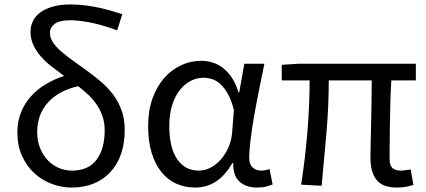

<svg xmlns="http://www.w3.org/2000/svg" viewBox="-20 -829 1914 862"><path d="M303 -63Q377 -63 413.5 -112Q450 -161 450 -244Q450 -278 440.5 -306Q431 -334 415 -358Q399 -382 377.5 -402.5Q356 -423 331 -442Q243 -422 195 -368.5Q147 -315 147 -236Q147 -196 160 -164Q173 -132 194.5 -109.5Q216 -87 244 -75Q272 -63 303 -63ZM506 -693Q436 -718 385 -728Q334 -738 294 -738Q246 -738 225 -721.5Q204 -705 204 -682Q204 -660 217 -640Q230 -620 252.5 -600Q275 -580 304.5 -559Q334 -538 367 -514Q402 -489 433.5 -462Q465 -435 488.5 -403.5Q512 -372 526 -333Q540 -294 540 -245Q540 -187 524 -139.5Q508 -92 477 -58Q446 -24 402 -5.5Q358 13 301 13Q255 13 211 -4Q167 -21 133 -52.5Q99 -84 78.5 -130Q58 -176 58 -234Q58 -283 74 -323.5Q90 -364 118.5 -396Q147 -428 185.5 -451Q224 -474 268 -488Q239 -509 211.5 -530.5Q184 -552 163 -576Q142 -600 129.5 -627.5Q117 -655 117 -687Q117 -711 127.5 -733.5Q138 -756 160 -772.5Q182 -789 216 -799Q250 -809 296 -809Q347 -809 404 -798.5Q461 -788 529 -765Z M856 13Q809 13 770 -5Q731 -23 703.5 -58Q676 -93 660.5 -144Q645 -195 645 -262Q645 -332 664.5 -386.5Q684 -441 717 -478.5Q750 -516 793 -536Q836 -556 883 -556Q909 -556 934 -548.5Q959 -541 981 -524Q1003 -507 1021 -480Q1039 -453 1051 -414H1054L1077 -543H1167Q1156 -489 1144 -430Q1132 -371 1122 -314.5Q1112 -258 1105.5 -207Q1099 -156 1099 -119Q1099 -91 1114.5 -77Q1130 -63 1153 -63Q1162 -63 1172 -65Q1182 -67 1190 -70L1204 -1Q1192 4 1175 8.5Q1158 13 1134 13Q1085 13 1055.5 -13.5Q1026 -40 1027 -97H1023Q961 13 856 13ZM873 -63Q900 -63 925.5 -76.5Q951 -90 971.5 -113Q992 -136 1005.5 -167Q1019 -198 1022 -232L1030 -335Q1019 -379 1003 -407.5Q987 -436 969 -452Q951 -468 931.5 -474Q912 -480 893 -480Q864 -480 836.5 -466Q809 -452 787.5 -425Q766 -398 753 -357.5Q740 -317 740 -263Q740 -167 775 -115Q810 -63 873 -63Z M1245 -538 1323 -543H1847V-468H1737Q1734 -422 1732.5 -368.5Q1731 -315 1730.5 -265.5Q1730 -216 1729.5 -176Q1729 -136 1729 -116Q1729 -87 1741.5 -75Q1754 -63 1780 -63Q1788 -63 1798 -64.5Q1808 -66 1824 -68L1836 1Q1822 6 1803.5 9.5Q1785 13 1761 13Q1698 13 1670.5 -21.5Q1643 -56 1643 -122Q1643 -143 1644 -183Q1645 -223 1646 -271.5Q1647 -320 1648 -371.5Q1649 -423 1649 -468H1456Q1456 -353 1445.5 -231Q1435 -109 1424 5L1332 0Q1350 -115 1360 -236Q1370 -357 1370 -468H1245Z"/></svg>

Font: Kinto Sans
Style: Regular
Weight: 400
Designer: Authors: Ryoko NISHIZUKA  (kana & ideographs); Paul D. Hunt (Latin, Greek & Cyrillic); Wenlong ZHANG  (bopomofo); Sandol
Foundry: Adobe Systems Incorporated, ookami Inc.
Version: Version 0.001